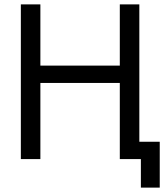

<svg xmlns="http://www.w3.org/2000/svg" viewBox="-20 -725 763 875"><path d="M526 0V-705H615V0ZM75 0V-705H164V0ZM138 -347V-426H552V-347ZM622 130V0H577V-79H708V130Z"/></svg>

Font: TikTok Sans 24pt
Style: Regular
Weight: 400
Version: Version 4.000